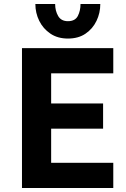

<svg xmlns="http://www.w3.org/2000/svg" viewBox="-20 -941 629 961"><path d="M90 0V-700H547V-574H236V-423H496V-297H236V-126H547V0ZM320 -748Q269 -748 232.5 -772.5Q196 -797 176.5 -836.5Q157 -875.9 157 -921H256Q256 -887 271 -861Q286 -835 319.9 -835Q356 -835 369.5 -861Q383 -887 383 -921H482Q482 -875.9 463 -836.5Q444 -797 408.1 -772.5Q372.3 -748 320 -748Z"/></svg>

Font: Inclusive Sans
Style: Regular
Weight: 400
Designer: Olivia King
Foundry: Olivia King
Version: Version 2.004